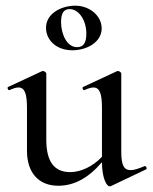

<svg xmlns="http://www.w3.org/2000/svg" viewBox="-20 -645 537 676"><path d="M235 -468C285 -468 338 -496 338 -545C338 -589 296 -625 245 -625C198 -625 142 -599 142 -547C142 -506 176 -468 235 -468ZM225 -613C258 -613 284 -573 284 -527C284 -494 274 -479 251 -479C215 -479 195 -526 195 -567C195 -598 204 -613 225 -613ZM489 -60C467 -51 452 -46 440 -46C416 -46 407 -64 407 -110V-386C407 -390 400 -395 395 -395C394 -395 393 -395 391 -394L273 -339C268 -338 272 -325 278 -328C291 -334 301 -337 309 -337C331 -337 339 -315 339 -265V-93C307 -59 265 -39 227 -39C171 -39 143 -76 143 -153V-386C143 -390 136 -395 131 -395C130 -395 129 -395 127 -394L9 -339C4 -338 8 -325 14 -328C27 -334 37 -337 45 -337C67 -337 75 -315 75 -265V-114C75 -36 117 9 185 9C241 9 291 -18 339 -74C339 -19 355 11 366 11C368 11 369 11 371 10L495 -49C499 -51 494 -62 489 -60Z"/></svg>

Font: Cormorant Infant Book
Style: Regular
Weight: 500
Designer: Christian Thalmann (Catharsis Fonts)
Version: Version 1.000;PS 002.000;hotconv 1.0.88;makeotf.lib2.5.64775